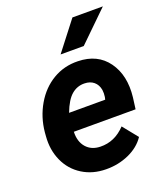

<svg xmlns="http://www.w3.org/2000/svg" viewBox="-140 -843 808 946"><g transform="rotate(-20 264.5 -370.0)"><path d="M252.4 9.8Q183.1 9.3 129.6 -24.2Q76.2 -57.6 49.8 -116Q23.4 -174.3 29.3 -244.6L30.8 -264.2Q38.1 -341.3 75.7 -405.8Q113.3 -470.2 172.4 -505.1Q231.4 -540 303.2 -538.1Q405.3 -536.1 457.8 -463.1Q510.3 -390.1 497.6 -278.3L489.7 -218.3H166Q164.1 -167 190.9 -136.2Q217.8 -105.5 264.2 -104.5Q339.4 -102.5 396 -162.6L459 -84.5Q429.2 -39.6 373 -14.4Q316.9 10.7 252.4 9.8ZM296.4 -424.3Q258.3 -425.3 228.8 -400.4Q199.2 -375.5 175.8 -314H365.2L368.2 -326.7Q371.1 -346.2 368.7 -363.8Q363.8 -392.1 344.7 -408Q325.7 -423.8 296.4 -424.3ZM352.1 -750H511.7L356.4 -598.6H234.9Z"/></g></svg>

Font: RobotoDraft
Style: Bold Italic
Weight: 700
Italic angle: -12°
Version: Version 2.001150; 2014